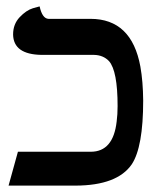

<svg xmlns="http://www.w3.org/2000/svg" viewBox="-20 -581 503 601"><path d="M348.1 -249Q348.1 -358.9 321.3 -389.6Q303.2 -408.7 273.9 -409.2H109.9Q22 -410.6 21 -473.1Q21 -505.4 41.5 -527.1Q62 -548.8 83 -555.2L104 -561Q112.3 -522.9 131.8 -522H263.2Q392.1 -522 419.4 -372.6Q427.7 -326.2 428.2 -266.1Q428.2 -121.1 392.6 -66.9Q347.2 -0.5 216.8 0H6.8L36.1 -106H264.2Q334.5 -106 345.2 -200.7Q348.1 -222.7 348.1 -249Z"/></svg>

Font: Linux Libertine O
Style: Semibold
Weight: 700
Designer: Philipp H. Poll
Foundry: Philipp H. Poll
Version: Version 5.0.0